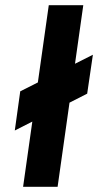

<svg xmlns="http://www.w3.org/2000/svg" viewBox="-20 -720 378 740"><path d="M37 -217 316 -359 338 -509 58 -368ZM69 0H202L301 -700H168Z"/></svg>

Font: Unageo
Style: Bold-Italic
Weight: 700
Designer: Richard Sepsi
Foundry: Richard Sepsi
Version: Version 2.000